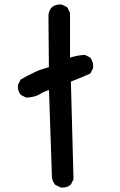

<svg xmlns="http://www.w3.org/2000/svg" viewBox="-20 -835 540 861"><path d="M250.5 4.9 230 -4.9 228 -5.9 227.1 -7.3Q215.3 -21.5 212.9 -40V-40.5L199.7 -431.2Q174.3 -423.3 159.7 -413.6Q155.3 -410.6 150.1 -408.2Q145 -405.8 139.4 -404.1Q133.8 -402.3 127.4 -400.9Q121.1 -399.4 114.3 -398.7Q107.4 -397.9 100.1 -397.5H97.7L95.2 -398.4L75.7 -408.2L73.7 -409.2L72.8 -410.6Q58.1 -427.2 60.5 -453.1V-455.1L61.5 -456.5L71.3 -476.1L72.8 -478.5L75.2 -480Q110.8 -500 138.7 -512.7Q164.1 -524.4 199.2 -533.7L197.3 -767.6V-768.1V-768.6Q198.2 -777.8 201.9 -786.1Q205.6 -794.4 211.4 -801.3L211.9 -801.8L212.4 -802.2Q229 -816.9 255.9 -814.5H257.8L259.3 -813.5L278.8 -803.7L281.7 -802.2L283.2 -799.3L293 -779.8L293.9 -777.8V-775.4V-576.7Q311.5 -582 327.1 -585Q342.8 -587.9 357.9 -588.9H360.4L362.8 -587.9L382.3 -578.1L384.3 -577.1L385.7 -575.2Q399.9 -556.6 397.5 -531.2V-529.3L396.5 -527.8L386.7 -508.3L385.3 -505.4L381.8 -503.9Q367.7 -497.6 353.8 -491.7Q339.8 -485.8 325.9 -480.2Q312 -474.6 297.9 -469.2L309.6 -33.7V-31.2L308.6 -28.8L298.8 -9.3L297.9 -7.3L296.4 -6.3Q279.8 8.3 253.9 5.9H252.4Z"/></svg>

Font: NaikaiFont
Style: Bold
Weight: 700
Version: Version 1.89